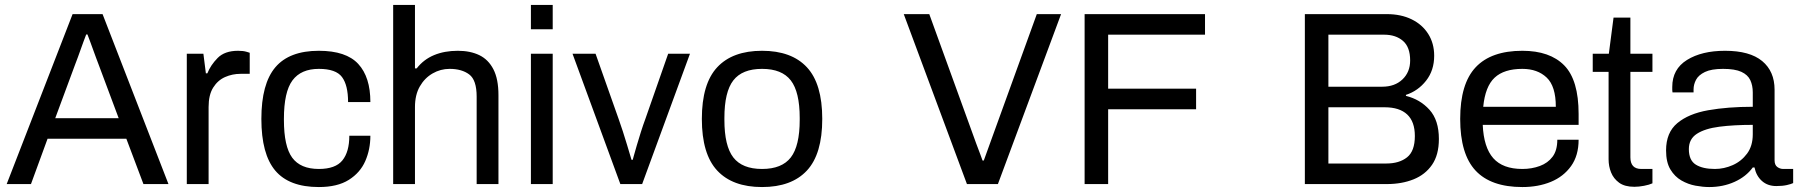

<svg xmlns="http://www.w3.org/2000/svg" viewBox="-20 -743 7265 775"><path d="M7 0 273 -686H394L660 0H559L490 -183H172L105 0ZM203 -266H459L379 -480Q373 -495 367.5 -510.5Q362 -526 356 -542Q350 -558 344.5 -573.5Q339 -589 333 -604H328Q322 -589 316.5 -573.5Q311 -558 305.5 -543Q300 -528 294.5 -512.5Q289 -497 283 -482Z M734 0V-526H801L811 -447H817Q830 -480 858.5 -509Q887 -538 941 -538Q962 -538 975 -534Q988 -530 988 -530V-445H951Q918 -445 888.5 -432Q859 -419 840.5 -389.5Q822 -360 822 -311V0Z M1267 12Q1147 12 1091 -54.5Q1035 -121 1035 -263Q1035 -405 1091.5 -471.5Q1148 -538 1267 -538Q1377 -538 1426 -485Q1475 -432 1475 -331H1385Q1385 -399 1360.5 -432Q1336 -465 1267 -465Q1195 -465 1160.5 -418.5Q1126 -372 1126 -263V-259Q1126 -152 1159.5 -106.5Q1193 -61 1267 -61Q1334 -61 1362 -95.5Q1390 -130 1390 -195H1475Q1475 -140 1454.5 -93Q1434 -46 1388 -17Q1342 12 1267 12Z M1567 0V-723H1655V-467H1662Q1690 -503 1732 -520.5Q1774 -538 1828 -538Q1878 -538 1914.5 -520.5Q1951 -503 1971.5 -463.5Q1992 -424 1992 -359V0H1904V-353Q1904 -420 1874 -442.5Q1844 -465 1795 -465Q1758 -465 1726 -446.5Q1694 -428 1674.5 -394Q1655 -360 1655 -311V0Z M2123 0V-526H2211V0ZM2123 -625V-723H2211V-625Z M2484 0 2291 -526H2384L2477 -263Q2485 -241 2494 -213Q2503 -185 2511 -158.5Q2519 -132 2524 -115Q2529 -98 2529 -98H2534Q2534 -98 2538.5 -114.5Q2543 -131 2550.5 -156.5Q2558 -182 2567 -210.5Q2576 -239 2585 -263L2677 -526H2765L2572 0Z M3056 12Q2937 12 2875 -54.5Q2813 -121 2813 -263Q2813 -405 2875 -471.5Q2937 -538 3056 -538Q3175 -538 3237 -471.5Q3299 -405 3299 -263Q3299 -121 3237 -54.5Q3175 12 3056 12ZM3056 -61Q3136 -61 3172 -107.5Q3208 -154 3208 -259V-267Q3208 -372 3172 -418.5Q3136 -465 3056 -465Q2976 -465 2940 -418.5Q2904 -372 2904 -267V-259Q2904 -154 2940 -107.5Q2976 -61 3056 -61Z M3883 0 3628 -686H3731L3912 -187Q3916 -175 3920.5 -163.5Q3925 -152 3929 -141Q3933 -130 3937.5 -118.5Q3942 -107 3946 -95H3951Q3955 -107 3959.5 -118.5Q3964 -130 3968 -142Q3972 -154 3976.5 -165.5Q3981 -177 3985 -189L4165 -686H4263L4008 0Z M4358 0V-686H4844V-603H4453V-385H4808V-302H4453V0Z M5247 0V-686H5578Q5635 -686 5678 -665Q5721 -644 5745 -606Q5769 -568 5769 -518Q5769 -459 5736.5 -417.5Q5704 -376 5655 -360V-356Q5712 -342 5750 -300Q5788 -258 5788 -182Q5788 -118 5760.5 -78Q5733 -38 5685.5 -19Q5638 0 5578 0ZM5342 -83H5576Q5628 -83 5659.5 -108Q5691 -133 5691 -194Q5691 -252 5660 -281Q5629 -310 5569 -310H5342ZM5342 -393H5559Q5610 -393 5641 -422.5Q5672 -452 5672 -499Q5672 -553 5643 -578Q5614 -603 5567 -603H5342Z M6125 12Q5998 12 5936 -54.5Q5874 -121 5874 -263Q5874 -405 5936.5 -471.5Q5999 -538 6125 -538Q6236 -538 6294 -479Q6352 -420 6352 -283V-239H5965Q5969 -148 6007.5 -104.5Q6046 -61 6125 -61Q6163 -61 6195.5 -73Q6228 -85 6247 -110.5Q6266 -136 6266 -179H6352Q6352 -115 6321.5 -72.5Q6291 -30 6240 -9Q6189 12 6125 12ZM5967 -312H6260Q6260 -395 6223 -430Q6186 -465 6125 -465Q6051 -465 6013 -429.5Q5975 -394 5967 -312Z M6577 11Q6538 11 6515.5 -5.5Q6493 -22 6483 -47Q6473 -72 6473 -100V-453H6409V-526H6474L6493 -672H6561V-526H6650V-453H6561V-108Q6561 -61 6605 -61H6650V-3Q6637 3 6616 7Q6595 11 6577 11Z M6879 12Q6854 12 6824 6.5Q6794 1 6767 -14.5Q6740 -30 6722.5 -59Q6705 -88 6705 -136Q6705 -208 6750.5 -246Q6796 -284 6875 -298Q6954 -312 7055 -312V-370Q7055 -398 7045 -419.5Q7035 -441 7009 -453Q6983 -465 6935 -465Q6888 -465 6862 -452.5Q6836 -440 6826 -421Q6816 -402 6816 -382V-370H6731Q6730 -374 6730 -379.5Q6730 -385 6730 -392Q6730 -464 6789.5 -501Q6849 -538 6943 -538Q7043 -538 7093 -496.5Q7143 -455 7143 -381V-96Q7143 -77 7154 -69Q7165 -61 7178 -61H7218V-4Q7210 0 7192.5 4Q7175 8 7150 8Q7115 8 7092 -12.5Q7069 -33 7062 -67H7055Q7028 -30 6981.5 -9Q6935 12 6879 12ZM6902 -61Q6939 -61 6974 -76.5Q7009 -92 7032 -123Q7055 -154 7055 -201V-239Q6978 -239 6920 -231.5Q6862 -224 6829.5 -203Q6797 -182 6797 -141Q6797 -96 6825 -78.5Q6853 -61 6902 -61Z"/></svg>

Font: Archivo VF Beta
Style: Regular
Weight: 400
Designer: Hector Gatti
Foundry: Omnibus-Type
Version: Version 1.002